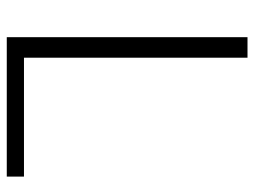

<svg xmlns="http://www.w3.org/2000/svg" viewBox="-112 -639 751 567"><g transform="rotate(90 263.5 -355.5)"><path d="M150.4 -50.8H501.5V0H89.8V-710.9H150.4Z"/></g></svg>

Font: Vazir Thin UI
Style: Thin-UI
Weight: 100
Designer: Saber Rastikerdar
Foundry: Saber Rastikerdar
Version: Version 30.0.0